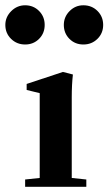

<svg xmlns="http://www.w3.org/2000/svg" viewBox="-79 -714 414 734"><path d="M-58.6 -618.7Q-58.6 -648.9 -36.1 -671.4Q-13.7 -693.8 17.1 -693.8Q48.8 -693.8 70.3 -672.1Q91.8 -650.4 91.8 -618.7Q91.8 -586.9 70.3 -565.4Q48.8 -543.9 17.1 -543.9Q-14.6 -543.9 -36.6 -565.4Q-58.6 -586.9 -58.6 -618.7ZM165 -618.7Q165 -649.4 187 -671.6Q209 -693.8 239.7 -693.8Q272 -693.8 293.7 -672.1Q315.4 -650.4 315.4 -618.7Q315.4 -586.9 293.5 -565.4Q271.5 -543.9 239.7 -543.9Q208 -543.9 186.5 -565.4Q165 -586.9 165 -618.7ZM17.1 0V-27.8L72.8 -33.7V-357.9L22.9 -370.1V-393.1L161.6 -439L199.7 -429.2Q195.3 -390.6 195.3 -341.8V-33.7L251 -27.8V0Z"/></svg>

Font: Elstob 14pt
Style: Bold
Weight: 700
Designer: Peter S. Baker
Version: Version 1.015